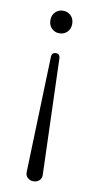

<svg xmlns="http://www.w3.org/2000/svg" viewBox="-81 -532 378 754"><g transform="rotate(10 108.5 -155.0)"><path d="M109 185Q95 185 85.5 176Q76 167 77 152L92 -306Q92 -326 109 -326Q126 -326 126 -306L141 152Q142 167 132.5 176Q123 185 109 185ZM108 -405Q90 -405 77.5 -417.5Q65 -430 65 -450Q65 -470 77.5 -482.5Q90 -495 108 -495Q127 -495 139.5 -482.5Q152 -470 152 -450Q152 -430 139.5 -417.5Q127 -405 108 -405Z"/></g></svg>

Font: Nunito VF Beta Light
Style: Regular
Weight: 300
Designer: Vernon Adams
Foundry: newtypography
Version: Version 3.001